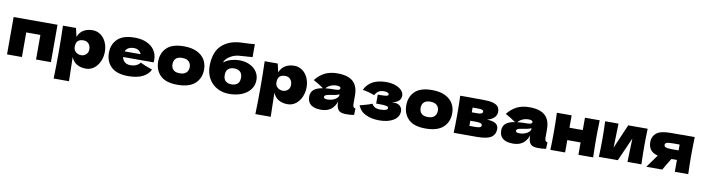

<svg xmlns="http://www.w3.org/2000/svg" viewBox="-33 -1658 10171 2783"><g transform="rotate(10 5052.5 -266.5)"><path d="M40 -545H686V5H467V-357H259V5H40Z M1430 -279Q1430 -204 1401 -137.5Q1372 -71 1319.5 -30.5Q1267 10 1200 10Q1122 10 1066.5 -22.5Q1011 -55 984 -123Q984 -66 988 60Q992 182 992 232H766Q772 46 772 -157Q772 -360 766 -546H958L987 -421Q1015 -491 1071 -523.5Q1127 -556 1203 -556Q1268 -556 1320 -519Q1372 -482 1401 -418.5Q1430 -355 1430 -279ZM1202 -273Q1202 -324 1174 -356Q1146 -388 1098 -388Q1043 -388 1015 -361.5Q987 -335 987 -273Q987 -238 1005 -214.5Q1023 -191 1048 -180.5Q1073 -170 1096 -170Q1141 -170 1171.5 -198.5Q1202 -227 1202 -273Z M2029 -250H1703Q1711 -206 1742.5 -178.5Q1774 -151 1832 -151Q1874 -151 1911 -167.5Q1948 -184 1970 -214Q2037 -181 2148 -143Q2117 -73 2035.5 -31.5Q1954 10 1823 10Q1653 10 1571.5 -68.5Q1490 -147 1490 -275Q1490 -400 1571 -478Q1652 -556 1823 -556Q1925 -556 2000 -522Q2075 -488 2115 -427.5Q2155 -367 2155 -289Q2155 -263 2153 -250ZM1710 -334H1946Q1934 -366 1907 -385.5Q1880 -405 1837 -405Q1787 -405 1755 -386Q1723 -367 1710 -334Z M2215 -275Q2215 -400 2295.5 -478Q2376 -556 2547 -556Q2662 -556 2739.5 -518.5Q2817 -481 2854 -417.5Q2891 -354 2891 -275Q2891 -146 2805.5 -68Q2720 10 2547 10Q2376 10 2295.5 -68.5Q2215 -147 2215 -275ZM2680 -274Q2680 -323 2648 -354.5Q2616 -386 2551 -386Q2486 -386 2456 -355Q2426 -324 2426 -274Q2426 -222 2456 -191Q2486 -160 2551 -160Q2616 -160 2648 -191Q2680 -222 2680 -274Z M3665 -258Q3665 -176 3618 -115Q3571 -54 3490 -22Q3409 10 3309 10Q3207 10 3128 -34.5Q3049 -79 3005 -158Q2961 -237 2961 -338Q2961 -538 3061 -638.5Q3161 -739 3335 -752L3405 -755Q3510 -759 3552 -765V-575Q3517 -570 3436 -566Q3372 -562 3344 -559Q3292 -552 3246 -528.5Q3200 -505 3173 -475.5Q3146 -446 3146 -424Q3191 -461 3252 -478.5Q3313 -496 3374 -496Q3461 -496 3527.5 -463.5Q3594 -431 3629.5 -377Q3665 -323 3665 -258ZM3199 -249Q3199 -188 3232 -160Q3265 -132 3319 -132Q3373 -132 3406 -160Q3439 -188 3439 -249Q3439 -310 3406 -338.5Q3373 -367 3319 -367Q3265 -367 3232 -338.5Q3199 -310 3199 -249Z M4399 -279Q4399 -204 4370 -137.5Q4341 -71 4288.5 -30.5Q4236 10 4169 10Q4091 10 4035.5 -22.5Q3980 -55 3953 -123Q3953 -66 3957 60Q3961 182 3961 232H3735Q3741 46 3741 -157Q3741 -360 3735 -546H3927L3956 -421Q3984 -491 4040 -523.5Q4096 -556 4172 -556Q4237 -556 4289 -519Q4341 -482 4370 -418.5Q4399 -355 4399 -279ZM4171 -273Q4171 -324 4143 -356Q4115 -388 4067 -388Q4012 -388 3984 -361.5Q3956 -335 3956 -273Q3956 -238 3974 -214.5Q3992 -191 4017 -180.5Q4042 -170 4065 -170Q4110 -170 4140.5 -198.5Q4171 -227 4171 -273Z M5110 -166Q5110 -132 5118 -118Q5126 -104 5150 -98L5146 -4Q5114 1 5090.5 3Q5067 5 5028 5Q4942 5 4914 -33.5Q4886 -72 4886 -132V-157Q4857 -75 4801.5 -35Q4746 5 4660 5Q4560 5 4509.5 -35Q4459 -75 4459 -154Q4459 -219 4502 -256Q4545 -293 4635 -307Q4559 -361 4483 -401Q4543 -477 4620 -516.5Q4697 -556 4807 -556Q4961 -556 5035.5 -489.5Q5110 -423 5110 -285ZM4668 -312Q4728 -319 4818 -319Q4855 -319 4870 -328Q4885 -337 4885 -351Q4885 -363 4870 -371.5Q4855 -380 4828 -380Q4777 -380 4738 -363Q4699 -346 4668 -312ZM4886 -236V-262Q4862 -250 4833 -243.5Q4804 -237 4763 -231L4727 -225Q4671 -214 4671 -187Q4671 -158 4723 -158Q4779 -158 4824 -179.5Q4869 -201 4886 -236Z M5677 -281Q5744 -281 5775.5 -250Q5807 -219 5807 -177Q5807 -88 5726 -39Q5645 10 5518 10Q5407 10 5322.5 -28Q5238 -66 5200 -156L5243 -167Q5336 -190 5381 -211Q5397 -180 5426 -163.5Q5455 -147 5503 -147Q5557 -147 5585.5 -157Q5614 -167 5614 -190Q5614 -208 5582 -215Q5550 -222 5490 -222H5433V-354H5467Q5522 -354 5555 -359Q5588 -364 5588 -381Q5588 -398 5569 -408Q5550 -418 5518 -418Q5466 -418 5436.5 -399Q5407 -380 5381 -337Q5302 -370 5208 -384Q5285 -555 5528 -555Q5599 -555 5658 -534.5Q5717 -514 5751 -478.5Q5785 -443 5785 -399Q5785 -303 5649 -280Q5659 -281 5677 -281Z M5867 -275Q5867 -400 5947.5 -478Q6028 -556 6199 -556Q6314 -556 6391.5 -518.5Q6469 -481 6506 -417.5Q6543 -354 6543 -275Q6543 -146 6457.5 -68Q6372 10 6199 10Q6028 10 5947.5 -68.5Q5867 -147 5867 -275ZM6332 -274Q6332 -323 6300 -354.5Q6268 -386 6203 -386Q6138 -386 6108 -355Q6078 -324 6078 -274Q6078 -222 6108 -191Q6138 -160 6203 -160Q6268 -160 6300 -191Q6332 -222 6332 -274Z M7225 -162Q7225 -84 7165.5 -42Q7106 0 6951 0H6613Q6618 -114 6618 -273Q6618 -432 6613 -546H6820V-545H6950Q7044 -545 7097.5 -529.5Q7151 -514 7173 -485Q7195 -456 7195 -411Q7195 -310 7054 -271Q7225 -271 7225 -162ZM6820 -408V-338H6896Q6942 -338 6961 -346.5Q6980 -355 6980 -377Q6980 -394 6960.5 -401Q6941 -408 6896 -408ZM6896 -138Q6953 -138 6974 -146.5Q6995 -155 6995 -177Q6995 -196 6973 -205Q6951 -214 6896 -214H6820V-138Z M7936 -166Q7936 -132 7944 -118Q7952 -104 7976 -98L7972 -4Q7940 1 7916.5 3Q7893 5 7854 5Q7768 5 7740 -33.5Q7712 -72 7712 -132V-157Q7683 -75 7627.5 -35Q7572 5 7486 5Q7386 5 7335.5 -35Q7285 -75 7285 -154Q7285 -219 7328 -256Q7371 -293 7461 -307Q7385 -361 7309 -401Q7369 -477 7446 -516.5Q7523 -556 7633 -556Q7787 -556 7861.5 -489.5Q7936 -423 7936 -285ZM7494 -312Q7554 -319 7644 -319Q7681 -319 7696 -328Q7711 -337 7711 -351Q7711 -363 7696 -371.5Q7681 -380 7654 -380Q7603 -380 7564 -363Q7525 -346 7494 -312ZM7712 -236V-262Q7688 -250 7659 -243.5Q7630 -237 7589 -231L7553 -225Q7497 -214 7497 -187Q7497 -158 7549 -158Q7605 -158 7650 -179.5Q7695 -201 7712 -236Z M8666 -546Q8661 -394 8661 -273Q8661 -152 8666 0H8449V-182H8253V0H8036Q8041 -114 8041 -273Q8041 -432 8036 -546H8253V-364H8449V-546Z M9372 -546Q9367 -401 9367 -284Q9367 -169 9372 -22H9167L9178 -368L9025 -22H8746Q8752 -154 8752 -284Q8752 -416 8746 -546H8943L8933 -191L9086 -546Z M10065 -546Q10060 -394 10060 -273Q10060 -152 10065 0H9868V-174H9787Q9718 -65 9683 0H9448Q9528 -109 9583 -188Q9506 -208 9474 -253Q9442 -298 9442 -364Q9442 -447 9502 -496Q9562 -545 9714 -545H9868V-546ZM9868 -315V-401H9778Q9705 -401 9679.5 -392Q9654 -383 9654 -359Q9654 -334 9680.5 -324.5Q9707 -315 9778 -315Z"/></g></svg>

Font: Mantou Sans
Style: Regular
Weight: 400
Designer: Mant0u / artakana
Foundry: Mant0u / artakana
Version: Version 1.001;October 22, 2023;FontCreator 14.0.0.2901 64-bi